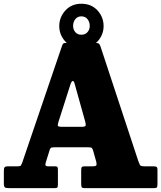

<svg xmlns="http://www.w3.org/2000/svg" viewBox="-20 -978 838 998"><path d="M0 -26.5V-92Q0 -103.5 4 -108.5Q8 -113.5 20.5 -113.5H73Q86 -113.5 89 -118.5Q92 -123.5 95.5 -132.5L303 -741.5Q307 -751.5 311 -753.2Q315 -755 329 -755H474.5Q489 -755 493.8 -751.2Q498.5 -747.5 502 -737.5L698.5 -142Q704 -128 707.2 -120.8Q710.5 -113.5 730.5 -113.5H775Q787.5 -113.5 793 -111Q798.5 -108.5 798.5 -95V-21Q798.5 -7 795 -3.5Q791.5 0 777.5 0H422Q408.5 0 405.2 -4.2Q402 -8.5 402 -22V-93.5Q402 -107 405.8 -110.2Q409.5 -113.5 422.5 -113.5H460.5Q477.5 -113.5 480.5 -118.5Q483.5 -123.5 480.5 -136.5L464.5 -193.5Q461 -205.5 457.2 -209Q453.5 -212.5 436.5 -212.5H269.5Q254.5 -212.5 248 -211Q241.5 -209.5 238 -198L218.5 -135.5Q214.5 -123.5 216.8 -118.5Q219 -113.5 231.5 -113.5H265Q276 -113.5 278.5 -109.8Q281 -106 281 -94.5V-18Q281 -5.5 277.2 -2.8Q273.5 0 262 0H31Q12 0 6 -3.5Q0 -7 0 -26.5ZM347 -542 284.5 -346.5Q281 -335.5 280.2 -327.2Q279.5 -319 298 -319H407Q425 -319 425.5 -327Q426 -335 422.5 -347.5L368 -542.5Q363.5 -559.5 357.2 -556.8Q351 -554 347 -542ZM403 -727.5Q351.5 -727.5 319.8 -762Q288 -796.5 288 -842.5Q288 -888.5 319.8 -923.5Q351.5 -958.5 403 -958.5Q455 -958.5 486.8 -923.8Q518.5 -889 518.5 -842.5Q518.5 -796.5 486.5 -762Q454.5 -727.5 403 -727.5ZM403 -797.5Q423 -797.5 434.8 -811Q446.5 -824.5 446.5 -843Q446.5 -864 434.8 -878.5Q423 -893 403 -893Q383 -893 371.5 -878.5Q360 -864 360 -843Q360 -824.5 371.5 -811Q383 -797.5 403 -797.5Z"/></svg>

Font: Besley* Narrow Heavy
Style: Regular
Weight: 800
Width: 4
Designer: Owen Earl
Foundry: indestructible type*
Version: Version 3.000; ttfautohint (v1.8.3)